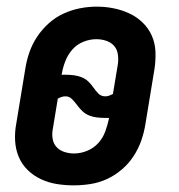

<svg xmlns="http://www.w3.org/2000/svg" viewBox="-20 -550 540 578"><path d="M202 8Q176 8 151 4Q126 0 103.5 -10.5Q81 -21 63.5 -38Q46 -55 36.5 -77.5Q27 -100 25.5 -126Q24 -152 29 -178L56 -342Q60 -368 68.5 -392.5Q77 -417 91.5 -439Q106 -461 126.5 -479.5Q147 -498 171 -509Q195 -520 220.5 -525Q246 -530 271 -530Q271 -530 271 -530Q271 -530 271 -530Q297 -530 322 -525Q347 -520 369.5 -509.5Q392 -499 409.5 -482Q427 -465 437 -442.5Q447 -420 448 -394Q449 -368 445 -342L418 -178Q414 -152 405.5 -127.5Q397 -103 382.5 -80.5Q368 -58 347 -40Q326 -22 302 -11Q278 0 252.5 4Q227 8 202 8ZM297 -260Q303 -260 308.5 -262Q314 -264 320 -267L335 -358Q337 -373 334.5 -388Q332 -403 322.5 -413Q313 -423 299 -427.5Q285 -432 270 -432Q250 -432 230.5 -424Q211 -416 197.5 -400.5Q184 -385 176.5 -365.5Q169 -346 166 -327L165 -325Q168 -325 171 -325Q174 -325 177 -325Q190 -325 202 -323.5Q214 -322 225.5 -317.5Q237 -313 245.5 -305Q254 -297 260.5 -287.5Q267 -278 275.5 -269Q284 -260 297 -260ZM203 -88Q223 -88 242.5 -96Q262 -104 276 -119.5Q290 -135 297 -154.5Q304 -174 308 -193V-195Q305 -195 302 -195Q299 -195 297 -195Q284 -195 271.5 -196.5Q259 -198 248 -202.5Q237 -207 228.5 -215Q220 -223 213 -232.5Q206 -242 197.5 -251Q189 -260 177 -260Q171 -260 165 -258Q159 -256 154 -253L139 -162Q136 -147 138.5 -132Q141 -117 150.5 -107Q160 -97 174 -92.5Q188 -88 203 -88Z"/></svg>

Font: Iosevka Gothic
Style: Bold Italic
Weight: 700
Italic angle: -9°
Monospace: yes
Designer: Belleve Invis
Foundry: Belleve Invis
Version: Version 15.5.1; ttfautohint (v1.8.4)